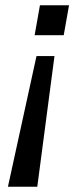

<svg xmlns="http://www.w3.org/2000/svg" viewBox="-20 -546 319 726"><path d="M10 160 118 -334H186L121 160ZM111 -413 131 -526H241L221 -413Z"/></svg>

Font: Archivo SemiExpanded
Style: Italic
Weight: 400
Width: 6
Italic angle: -10°
Designer: Hector Gatti
Foundry: Omnibus-Type
Version: Version 2.001